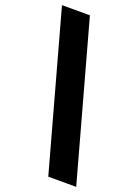

<svg xmlns="http://www.w3.org/2000/svg" viewBox="-156 -828 687 956"><g transform="rotate(20 188.0 -350.0)"><path d="M376 63H228L0 -763H148Z"/></g></svg>

Font: Outfit Extra Bold
Style: Regular
Weight: 800
Designer: Rodrigo Fuenzalida
Foundry: fragTYPE
Version: Version 1.000